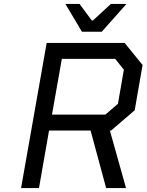

<svg xmlns="http://www.w3.org/2000/svg" viewBox="-20 -955 744 975"><path d="M396 -794 312 -935H384L446 -851H452L543 -935H622L497 -794ZM87 0 217 -737H613L704 -625L664 -395L544 -292H538L620 0H519L440 -292H229L178 0ZM244 -373H515L579 -428L609 -601L565 -656H294Z"/></svg>

Font: Tomorrow
Style: Italic
Weight: 400
Italic angle: -10°
Designer: Tony de Marco, Monica Rizzolli
Foundry: Just in Type
Version: Version 2.002